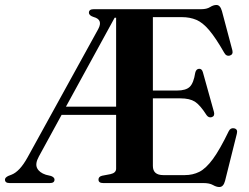

<svg xmlns="http://www.w3.org/2000/svg" viewBox="-25 -737 1004 773"><path d="M442.5 -58V-274.5H223L131.5 -107Q115.5 -78 124.5 -60Q133.5 -42 159.5 -33.5L180.5 -28.5Q194.5 -23 194.5 -14Q194.5 0 176 0H13.5Q-5 0 -5 -14Q-5 -22 8 -28.5L22 -34Q37.5 -40 53.8 -57.2Q70 -74.5 86 -103.5L370.5 -620Q391 -658 352 -668.5Q333 -674.5 333 -686Q333 -700 352.5 -700H785Q807.5 -700 820.8 -708.5Q834 -717 846.5 -717Q861.5 -717 868.5 -692.5L910.5 -534.5Q914.5 -518 901 -513.5Q886 -509 877.5 -525Q843.5 -584.5 817.2 -615.5Q791 -646.5 765.2 -657.2Q739.5 -668 707.5 -668H590.5V-372.5H687.5Q723.5 -372.5 739 -387.5Q754.5 -402.5 761 -444Q764.5 -459 776 -460Q788 -461 792 -445.5L836.5 -286Q840.5 -270 828 -265.5Q815.5 -261.5 807 -273Q780.5 -314.5 759.5 -327.8Q738.5 -341 701.5 -341H590.5V-69Q590.5 -32 632.5 -32H719Q751 -32 777.5 -45.2Q804 -58.5 832 -96.5Q860 -134.5 896 -209Q903 -223 917 -220.5Q933.5 -217.5 928.5 -198.5L881 -8.5Q874.5 16 858 16Q846.5 16 832.5 8Q818.5 0 794 0H390.5Q371.5 0 371.5 -14Q371.5 -26 386 -29.5L420 -36Q442.5 -41 442.5 -58ZM436.5 -665.5 240.5 -307.5H442.5V-665.5Z"/></svg>

Font: Fraunces 72pt S000 SemiBold
Style: Regular
Weight: 600
Version: Version 1.000; ttfautohint (v1.8.3)